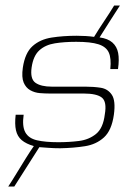

<svg xmlns="http://www.w3.org/2000/svg" viewBox="-20 -595 474 698"><path d="M10 83Q22 65 39 37Q56 9 73.5 -19Q91 -47 103 -64Q75 -72 59 -85.5Q43 -99 38 -121.5Q33 -144 37 -178Q44 -178 51.5 -178Q59 -178 66 -178Q60 -136 72 -114Q84 -92 114.5 -85Q145 -78 192 -78Q231 -78 267 -82.5Q303 -87 329 -108Q355 -129 361 -179Q369 -225 350.5 -240Q332 -255 284 -255Q253 -255 222.5 -255Q192 -255 160 -255Q144 -255 125 -256.5Q106 -258 90 -267Q74 -276 66 -295Q58 -314 63 -349Q71 -403 98.5 -427.5Q126 -452 168 -458.5Q210 -465 259 -465Q276 -465 292 -464Q308 -463 322 -461Q339 -489 358.5 -518Q378 -547 395 -575H416Q398 -547 379 -517.5Q360 -488 342 -459Q372 -455 388.5 -440.5Q405 -426 409.5 -402.5Q414 -379 409 -344Q402 -344 395 -344Q388 -344 381 -344Q385 -383 375.5 -404Q366 -425 338 -434Q310 -443 257 -443Q214 -443 179.5 -437.5Q145 -432 123 -412Q101 -392 95 -350Q89 -308 109 -294Q129 -280 168 -280Q199 -280 229 -280Q259 -280 290 -280Q320 -280 346 -276Q372 -272 386.5 -250.5Q401 -229 394 -178Q386 -121 358 -95.5Q330 -70 289 -63.5Q248 -57 199 -56Q177 -56 157.5 -57.5Q138 -59 123 -60L32 83Z"/></svg>

Font: Genos Thin ExtraLight
Style: Italic
Weight: 250
Italic angle: -8°
Version: Version 1.010